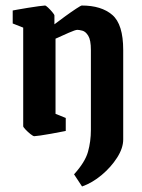

<svg xmlns="http://www.w3.org/2000/svg" viewBox="-20 -483 513 695"><path d="M26 -398V-445Q26 -445 42 -448Q58 -451 80 -454.5Q102 -458 120 -460.5Q138 -463 143 -463Q146 -463 154 -455.5Q162 -448 169.5 -439Q177 -430 177 -427V-395Q194 -408 216 -424Q238 -440 255.5 -451.5Q273 -463 276 -463Q347 -463 386.5 -429Q426 -395 426 -302V22Q426 53 404 87.5Q382 122 348 150.5Q314 179 277 192L248 148Q288 104 298.5 66.5Q309 29 309 -13V-302Q309 -338 299.5 -353.5Q290 -369 278 -372Q266 -375 260 -375Q253 -375 229 -364.5Q205 -354 181 -343V-71L218 -56V-9Q218 -9 202.5 -6Q187 -3 165.5 1Q144 5 126 7.5Q108 10 104 10Q100 10 90.5 2.5Q81 -5 72.5 -14Q64 -23 64 -26V-383Z"/></svg>

Font: Grenze Gotisch SemiBold
Style: Regular
Weight: 600
Designer: Renata Polastri
Foundry: Omnibus-Type
Version: Version 1.001